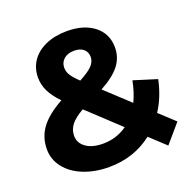

<svg xmlns="http://www.w3.org/2000/svg" viewBox="-138 -928 1085 1081"><g transform="rotate(-20 404.5 -387.5)"><path d="M336.7 13.3Q252.2 13.3 184.4 -13.9Q116.7 -41.1 78.3 -90Q40 -138.9 40 -200Q40 -272.2 80.6 -327.2Q121.1 -382.2 211.1 -432.2Q168.9 -475.6 150 -515Q131.1 -554.4 131.1 -596.7Q131.1 -653.3 161.1 -696.7Q191.1 -740 246.1 -763.9Q301.1 -787.8 373.3 -787.8Q474.4 -787.8 535.6 -739.4Q596.7 -691.1 596.7 -608.9Q596.7 -548.9 560.6 -502.2Q524.4 -455.6 444.4 -412.2L586.7 -280Q612.2 -333.3 625.6 -401.1L764.4 -357.8Q742.2 -254.4 693.3 -181.1L784.4 -96.7L690 13.3L596.7 -73.3Q485.6 13.3 336.7 13.3ZM288.9 -598.9Q288.9 -575.6 301.1 -555Q313.3 -534.4 348.9 -500Q405.6 -530 427.8 -553.9Q450 -577.8 450 -605.6Q450 -634.4 430 -652.2Q410 -670 373.3 -670Q334.4 -670 311.7 -650Q288.9 -630 288.9 -598.9ZM494.4 -167.8 306.7 -343.3Q254.4 -313.3 232.2 -284.4Q210 -255.6 210 -218.9Q210 -175.6 247.8 -148.9Q285.6 -122.2 348.9 -122.2Q430 -122.2 494.4 -167.8Z"/></g></svg>

Font: Paperlogy 8 ExtraBold
Style: Regular
Weight: 800
Designer: redesigned by Lee Juim, glyphs from Gmarket Sans & Montserrat
Foundry: PT&
Version: Version 1.001